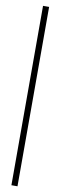

<svg xmlns="http://www.w3.org/2000/svg" viewBox="-102 -775 303 964"><g transform="rotate(10 49.5 -293.0)"><path d="M34.5 164.5V-750H65.5V164.5Z"/></g></svg>

Font: Imbue Thin 10pt ExtraLight
Style: Regular
Weight: 250
Version: Version 1.102